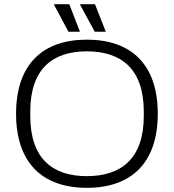

<svg xmlns="http://www.w3.org/2000/svg" viewBox="-20 -888 833 920"><path d="M434 -736H487L435 -868H365L364 -865ZM308 -736H363L312 -868H240L239 -865ZM396 12C609 12 736 -107 736 -343C736 -579 609 -698 396 -698C184 -698 57 -579 57 -343C57 -107 184 12 396 12ZM396 -44C235 -44 125 -125 125 -333V-353C125 -561 235 -642 396 -642C558 -642 669 -561 669 -353V-333C669 -125 558 -44 396 -44Z"/></svg>

Font: Archivo ExtraLight
Style: Regular
Weight: 200
Designer: Hector Gatti
Foundry: Omnibus-Type
Version: Version 2.001